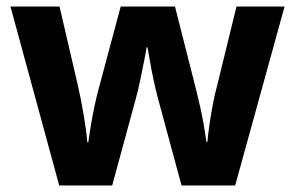

<svg xmlns="http://www.w3.org/2000/svg" viewBox="-20 -567 902 587"><path d="M463 -266Q456 -292 449.5 -322.5Q443 -353 438.5 -380Q434 -407 431 -422H428Q426 -407 420.5 -380Q415 -353 408.5 -321Q402 -289 394 -261L323 0H161L12 -547H162L218 -306Q227 -267 235.5 -217.5Q244 -168 247 -132H250Q253 -155 258.5 -187.5Q264 -220 270.5 -249.5Q277 -279 281 -293L349 -547H515L580 -291Q585 -271 591.5 -242.5Q598 -214 603 -185Q608 -156 611 -133H614Q616 -156 620.5 -187Q625 -218 631 -249.5Q637 -281 644 -306L703 -547H850L699 0H535Z"/></svg>

Font: Noto Sans Khmer UI
Style: Bold
Weight: 700
Designer: Danh Hong and the Monotype Design Team
Foundry: Monotype Imaging Inc.
Version: Version 2.002; ttfautohint (v1.8.4.7-5d5b)